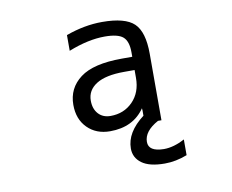

<svg xmlns="http://www.w3.org/2000/svg" viewBox="-81 -639 1162 963"><g transform="rotate(-10 500.0 -158.0)"><path d="M615.2 -269.5H562.5Q467.8 -269.5 419.9 -239.3Q372.1 -209 372.1 -156.2Q372.1 -114.3 395 -88.9Q418 -63.5 457 -63.5Q525.4 -63.5 570.3 -109.4Q615.2 -155.3 615.2 -229.5ZM683.6 218.8Q605.5 218.8 566.9 190.4Q528.3 162.1 528.3 115.2Q528.3 33.2 619.1 -36.1Q619.1 -42 619.1 -62.5Q618.2 -69.3 618.2 -74.2Q559.6 11.7 441.4 11.7Q371.1 11.7 326.7 -32.7Q282.2 -77.1 282.2 -150.4Q282.2 -235.4 349.6 -286.1Q417 -336.9 562.5 -336.9H615.2V-359.4Q615.2 -416 589.4 -438.5Q563.5 -460.9 496.1 -460.9Q412.1 -460.9 311.5 -420.9V-501Q406.2 -535.2 496.1 -535.2Q613.3 -535.2 658.7 -491.7Q704.1 -448.2 704.1 -336.9V2H686.5Q613.3 42 613.3 96.7Q613.3 145.5 691.4 146.5Q742.2 146.5 797.9 116.2V196.3Q740.2 218.8 683.6 218.8Z"/></g></svg>

Font: Gen Shin Gothic Monospace Regular
Style: Regular
Weight: 400
Designer: [Source Han Sans]
Ryoko NISHIZUKA  (kana & ideographs); Paul D. Hunt (Latin, Greek & Cyrillic); Wenlong ZHANG  (bopomofo
Version: Version 1.002.20150607